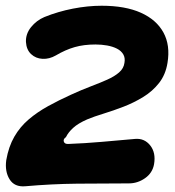

<svg xmlns="http://www.w3.org/2000/svg" viewBox="-45 -639 609 669"><path d="M43 10Q5.4 13.2 -11.6 -14.2Q-28.6 -41.6 -23.2 -81Q-15 -128.4 5 -162.9Q25 -197.4 55.1 -223Q85.2 -248.6 122.6 -269.2Q160 -289.8 202.4 -309Q238.6 -325.6 270.7 -337.8Q302.8 -350 328.3 -361.3Q353.8 -372.6 369.9 -386.6Q386 -400.6 388.6 -419.8Q391.8 -437.2 384.5 -449.6Q377.2 -462 362.5 -469.5Q347.8 -477 328.3 -480.5Q308.8 -484 287.6 -484Q247.2 -484 215.1 -474.8Q183 -465.6 149.4 -445.8Q126.8 -432.8 103.2 -434Q79.6 -435.2 63.3 -450.5Q47 -465.8 45.4 -493Q44.4 -521.2 63.2 -544.5Q82 -567.8 109.6 -579.6Q157.2 -598.8 209 -608.9Q260.8 -619 309.2 -619Q391.4 -619 445.7 -594.7Q500 -570.4 524.4 -525.9Q548.8 -481.4 538.6 -419.8Q532 -378.8 509.2 -349.8Q486.4 -320.8 453.8 -300.9Q421.2 -281 385.4 -267.2Q349.6 -253.4 315.9 -243.1Q282.2 -232.8 258.8 -223Q227.2 -209.2 209.9 -193.4Q192.6 -177.6 184.8 -161.2Q174.6 -154.2 177.4 -145.5Q180.2 -136.8 193.2 -137.4Q251.2 -139.6 309.2 -144.7Q367.2 -149.8 426.2 -155Q458.4 -157.6 478.5 -132.2Q498.6 -106.8 491.8 -67Q486.4 -36.4 460.5 -18.2Q434.6 0 404 0Q313 0 223.4 1Q133.8 2 43 10Z"/></svg>

Font: Winky Sans
Style: Italic
Weight: 400
Italic angle: -8.97852°
Designer: Simon Atzbach
Foundry: typofactur
Version: Version 1.205